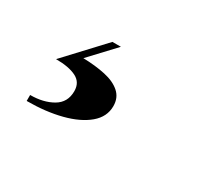

<svg xmlns="http://www.w3.org/2000/svg" viewBox="-59 -140 618 530"><g transform="rotate(30 250.0 125.0)"><path d="M53 254.5V235.5Q95 235.5 124.2 218.5Q153.5 201.5 153.5 165.5Q153.5 137.5 130 125.8Q106.5 114 65.5 114L176.5 -5H203.5L129.5 74Q169 75 200 81.8Q231 88.5 249.2 104.5Q267.5 120.5 267.5 147.5Q267.5 181.5 239 205.5Q210.5 229.5 162 242Q113.5 254.5 53 254.5Z"/></g></svg>

Font: Bodoni Moda 11pt
Style: Bold Italic
Weight: 700
Italic angle: -13°
Designer: Owen Earl
Foundry: indestructible type
Version: Version 2.004